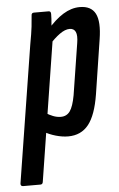

<svg xmlns="http://www.w3.org/2000/svg" viewBox="-69 -532 467 754"><g transform="rotate(-5 165.0 -155.5)"><path d="M185 6Q162 6 136 -1.5Q110 -9 90 -21L102 -95Q117 -85 132.5 -79Q148 -73 163 -73Q186 -73 199 -91Q212 -109 220 -153L252 -356Q257 -386 250.5 -400Q244 -414 227 -414Q209 -414 187.5 -398.5Q166 -383 144 -358L143 -417Q176 -456 208.5 -476Q241 -496 274 -496Q319 -496 335.5 -464Q352 -432 341 -363L308 -150Q295 -68 265.5 -31Q236 6 185 6ZM-8 185Q-19 185 -18 174L68 -367Q76 -410 79 -436Q82 -462 83 -479Q83 -490 93 -490H151Q160 -490 160 -479Q160 -461 157.5 -435Q155 -409 152 -392L157 -377L70 174Q69 185 60 185Z"/></g></svg>

Font: Sofia Sans Extra Condensed SemiBold
Style: Italic
Weight: 600
Italic angle: -9°
Designer: Botio Nikoltchev, Ani Petrova
Foundry: lettersoup
Version: Version 4.101